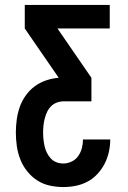

<svg xmlns="http://www.w3.org/2000/svg" viewBox="-20 -540 515 775"><path d="M235 215Q208 215 180.5 209Q153 203 130 188Q107 173 89.5 151Q72 129 62 103.5Q52 78 48 50.5Q44 23 44 -5Q44 -31 47.5 -57Q51 -83 59.5 -107.5Q68 -132 83.5 -154Q99 -176 120 -191.5Q141 -207 166 -215.5Q191 -224 217 -226L80 -425V-520H423V-425H212L349 -226V-131H238Q223 -131 209.5 -126Q196 -121 186 -111Q176 -101 170 -88Q164 -75 160.5 -61.5Q157 -48 155.5 -33.5Q154 -19 154 -5Q154 9 155.5 23Q157 37 160 50.5Q163 64 169.5 77Q176 90 185.5 100Q195 110 208 115Q221 120 235 120Q253 120 269.5 112Q286 104 296 89.5Q306 75 310.5 57.5Q315 40 315 23H425Q425 48 419.5 73Q414 98 402.5 120.5Q391 143 373.5 162Q356 181 333.5 193Q311 205 286 210Q261 215 235 215Z"/></svg>

Font: Iosevka QP
Style: Bold
Weight: 700
Designer: Belleve Invis
Foundry: Belleve Invis
Version: Version 20.0.0; ttfautohint (v1.8.4)